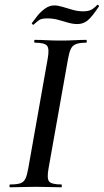

<svg xmlns="http://www.w3.org/2000/svg" viewBox="-20 -794 440 814"><path d="M23 0Q20 0 20 -6Q20 -12 23 -12Q52 -12 66.5 -17Q81 -22 88 -37Q95 -52 100 -81L182 -544Q190 -587 179.5 -600Q169 -613 128 -613Q125 -613 125 -619Q125 -625 128 -625Q151 -625 178 -623.5Q205 -622 235 -622Q269 -622 296.5 -623.5Q324 -625 345 -625Q348 -625 348 -619Q348 -613 345 -613Q317 -613 302 -607Q287 -601 280 -586Q273 -571 268 -542L186 -81Q178 -38 188 -25Q198 -12 240 -12Q242 -12 242 -6Q242 0 240 0Q219 0 191.5 -1Q164 -2 131 -2Q101 -2 73.5 -1Q46 0 23 0ZM122 -689Q121 -688 117.5 -691Q114 -694 115 -696Q125 -710 139 -727.5Q153 -745 171.5 -758Q190 -771 210 -771Q225 -771 245 -765Q265 -759 287.5 -752.5Q310 -746 333 -746Q354 -746 366.5 -752.5Q379 -759 392 -773Q394 -775 397.5 -772Q401 -769 399 -766Q369 -721 350.5 -706.5Q332 -692 308 -692Q289 -692 268.5 -698Q248 -704 226.5 -710Q205 -716 181 -716Q156 -716 146 -709Q136 -702 122 -689Z"/></svg>

Font: Cormorant Garamond Light SemiBold
Style: Italic
Weight: 600
Italic angle: -10°
Version: Version 4.001